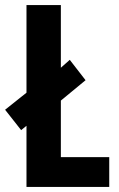

<svg xmlns="http://www.w3.org/2000/svg" viewBox="-34 -827 467 754"><path d="M70 -93V-333L49 -316L-14 -396L70 -463V-807H205V-561L240 -592L302 -512L205 -432V-210H395V-93Z"/></svg>

Font: Noto Sans Kannada UI ExtraCondensed
Style: Bold
Weight: 700
Width: 2
Designer: Jelle Bosma - Monotype Design Team
Foundry: Monotype Imaging Inc.
Version: Version 2.005; ttfautohint (v1.8.4.7-5d5b)